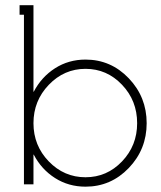

<svg xmlns="http://www.w3.org/2000/svg" viewBox="-20 -699 611 728"><path d="M106.9 -112.8V0H70.8V-643.1H54.2V-679.2H106.9V-351.1H107.9Q137.2 -407.2 188.7 -440.2Q240.2 -473.1 304.2 -473.1Q400.4 -473.1 468.3 -402.1Q536.1 -331.1 536.1 -231.9Q536.1 -132.8 468.3 -62Q400.4 8.8 304.2 8.8Q240.2 8.8 188.7 -23.9Q137.2 -56.6 107.9 -112.8ZM500 -231.9Q500 -317.4 442.6 -377.7Q385.3 -438 304.2 -438Q223.1 -438 165 -377.4Q106.9 -316.9 106.9 -231.9Q106.9 -147 165 -86.9Q223.1 -26.9 304.2 -26.9Q385.3 -26.9 442.6 -86.9Q500 -147 500 -231.9Z"/></svg>

Font: Rawengulk
Style: Regular
Weight: 400
Version: Version 0.92